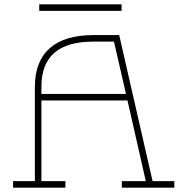

<svg xmlns="http://www.w3.org/2000/svg" viewBox="-20 -861 860 881"><path d="M538 -841H160V-811H538ZM680 -30 527 -700H408C233 -700 140 -619 140 -463V-30H40V0H280V-30H170V-400H565L649 -30H539V0H780V-30ZM170 -430V-463C170 -602 249 -670 408 -670H503L558 -430Z"/></svg>

Font: Space Cowgirl Thin
Style: Regular
Weight: 100
Designer: Valery Marier
Foundry: Valery Marier
Version: Version 1.000;hotconv 1.0.109;makeotfexe 2.5.65596